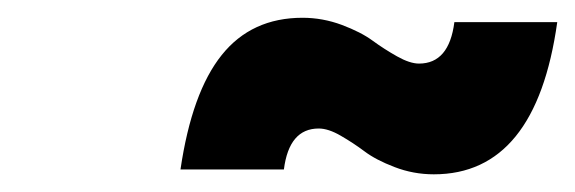

<svg xmlns="http://www.w3.org/2000/svg" viewBox="-20 -432 644 215"><path d="M182.1 -242.2Q194.8 -328.6 228.3 -370.4Q261.7 -412.1 318.8 -412.1Q341.3 -412.1 362.8 -404.1Q384.3 -396 397.2 -386.5Q410.2 -377 424.6 -368.9Q439 -360.8 449.2 -360.8Q482.9 -360.8 488.8 -407.2H604Q580.1 -236.8 465.8 -236.8Q442.9 -236.8 421.9 -244.9Q400.9 -252.9 388.2 -262.5Q375.5 -272 361.6 -280Q347.7 -288.1 336.9 -288.1Q303.7 -288.1 297.9 -242.2Z"/></svg>

Font: Trueno
Style: Bold Italic
Weight: 700
Designer: Julieta Ulanovsky
Foundry: Julieta Ulanovsky
Version: Version 3.001b | FøM Fix